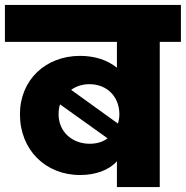

<svg xmlns="http://www.w3.org/2000/svg" viewBox="-34 -760 755 780"><path d="M441 0H615V-590H701V-740H-14V-590H441V-485C402 -516 352 -533 291 -533C151 -533 47 -435 47 -296C47 -151 151 -49 291 -49C355 -49 409 -69 441 -105ZM329 -418C404 -418 451 -364 451 -296C451 -283 449 -270 445 -258L255 -395C276 -410 301 -418 329 -418ZM330 -176C262 -176 204 -222 204 -296C204 -311 206 -324 210 -336L403 -198C383 -183 359 -176 330 -176Z"/></svg>

Font: SVN-Poppins ExtraBold
Style: Regular
Weight: 800
Designer: Ninad Kale (Devanagari), Jonny Pinhorn (Latin)
Foundry: Indian Type Foundry
Version: Version 3.002 2017; ttfautohint (v1.8.3)